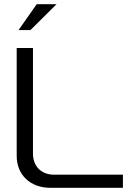

<svg xmlns="http://www.w3.org/2000/svg" viewBox="-20 -900 654 920"><path d="M60 -670V-153C60 -62 125 0 222 0H569V-63H239C178 -63 138 -103 138 -164V-670ZM69 -756H126L251 -880H156Z"/></svg>

Font: LT Wave Light
Style: Regular
Weight: 300
Designer: Daniel Lyons
Version: Version 2.5 (Glyphs App)